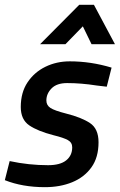

<svg xmlns="http://www.w3.org/2000/svg" viewBox="-24 -764 496 795"><path d="M162 11Q69 11 -4 -18L16 -97Q95 -80 175 -80Q225 -80 250 -100Q275 -120 275 -154Q275 -174 257 -184Q239 -194 198 -204Q132 -221 97 -245Q62 -269 62 -321Q62 -381 90 -423Q118 -465 164 -487.5Q210 -510 265 -510Q352 -510 438 -484L418 -405L376 -410Q312 -420 254 -420Q211 -420 189.5 -398Q168 -376 168 -348Q168 -328 185 -317Q202 -306 249 -294Q313 -278 348.5 -254.5Q384 -231 384 -175Q384 -112 354.5 -71Q325 -30 275 -9.5Q225 11 162 11ZM452 -581H355L319 -655L247 -581H142L304 -744H365Z"/></svg>

Font: Storia Sans SemiBold
Style: Italic
Weight: 600
Italic angle: -13°
Designer: Campivisivi
Foundry: Accademia di Belle Arti di Urbino and students of MA course of Visual design
Version: Version 60.001;May 25, 2020;FontCreator 12.0.0.2522 64-bit